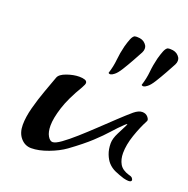

<svg xmlns="http://www.w3.org/2000/svg" viewBox="-98 -595 678 693"><g transform="rotate(20 241.0 -248.0)"><path d="M92 6Q68 6 51.5 -13Q35 -32 35 -63Q35 -93 45 -130.5Q55 -168 68 -203.5Q81 -239 90 -264Q95 -278 120.5 -287Q146 -296 168 -296Q181 -296 189.5 -293Q198 -290 198 -282Q198 -280 196.5 -276Q195 -272 190 -263Q157 -208 143.5 -165.5Q130 -123 130 -95Q130 -70 138.5 -55.5Q147 -41 157 -41Q168 -41 189 -56Q210 -71 237 -95Q264 -119 292.5 -146Q321 -173 347.5 -198Q374 -223 394 -240Q411 -254 425 -254Q439 -254 447 -244.5Q455 -235 452 -229Q436 -199 423 -161Q410 -123 410 -91Q410 -67 420 -49.5Q430 -32 457 -24Q467 -22 470.5 -17.5Q474 -13 474 -10Q474 -3 462 -3Q455 -3 443 -6Q424 -12 408 -19Q392 -26 380 -39Q370 -50 363 -68Q356 -86 356 -109Q356 -127 368 -150.5Q380 -174 386 -186Q389 -192 389 -194Q389 -196 381 -189Q361 -170 342 -148.5Q323 -127 294.5 -100.5Q266 -74 218 -39Q193 -21 157 -7.5Q121 6 92 6ZM262 -345Q271 -373 273.5 -399.5Q276 -426 283 -454Q288 -472 293 -484.5Q298 -497 305 -501Q308 -502 311 -502Q314 -502 316 -502Q336 -502 347 -490Q349 -488 352 -483.5Q355 -479 355 -471Q355 -464 351 -456Q343 -441 330.5 -418.5Q318 -396 305.5 -376Q293 -356 283 -349Q269 -338 262 -345ZM389 -345Q398 -373 400.5 -399.5Q403 -426 410 -454Q415 -472 420 -484.5Q425 -497 432 -501Q435 -502 438 -502Q441 -502 443 -502Q463 -502 474 -490Q476 -488 479 -483.5Q482 -479 482 -471Q482 -464 478 -456Q470 -441 457.5 -418.5Q445 -396 432.5 -376Q420 -356 410 -349Q396 -338 389 -345Z"/></g></svg>

Font: Grechen Fuemen
Style: Regular
Weight: 400
Designer: Robert E. Leuschke
Foundry: Robert E. Leuschke
Version: Version 1.010; ttfautohint (v1.8.3)